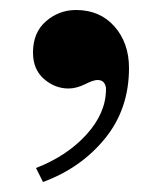

<svg xmlns="http://www.w3.org/2000/svg" viewBox="-20 -168 320 384"><path d="M46 -63Q46 -103 72 -125.5Q98 -148 132 -148Q180 -148 209 -115Q238 -82 238 -32Q238 50 190 109Q142 168 66 196L52 168Q114 144 153 101Q192 58 192 10Q192 3 188 -2.5Q184 -8 175 -8Q167 -8 151 0Q133 9 117 9Q90 9 68 -10Q46 -29 46 -63Z"/></svg>

Font: Old Standard TT
Style: Bold
Weight: 700
Designer: Alexey Kryukov <alexios@thessalonica.org.ru>
Version: Version 2.2